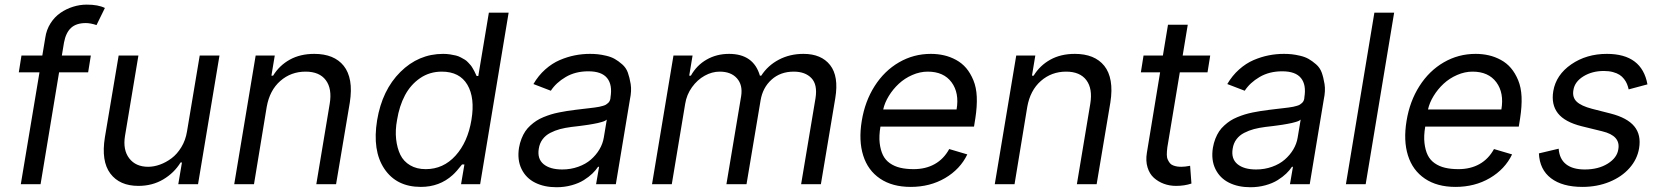

<svg xmlns="http://www.w3.org/2000/svg" viewBox="-20 -781 7039 814"><path d="M365.1 -545.5 353.7 -474.4H230.5L152 0H68.2L147.4 -474.4H59.7L71 -545.5H159.4L171.9 -620.7Q176.8 -654.8 194.2 -682.2Q211.6 -709.5 236.2 -726.4Q260.7 -743.3 289.4 -752.3Q318.2 -761.4 348 -761.4Q396.3 -761.4 424.7 -747.2L389.2 -674.7Q363.6 -683.2 343.8 -683.2Q303.3 -683.2 281.2 -662.8Q259.2 -642.4 251.4 -600.9L242.2 -545.5Z M772.7 -223 826.7 -545.5H910.5L819.6 0H735.8L751.4 -92.3H745.7Q718.4 -47.9 672.1 -20.4Q625.7 7.1 566.8 7.1Q486.9 7.1 447.6 -45.5Q408.4 -98 424.7 -198.9L483 -545.5H566.8L509.9 -204.5Q500.4 -145.6 527.9 -109.7Q555.4 -73.9 608 -73.9Q632.5 -73.9 658 -83.1Q683.6 -92.3 707.2 -109.9Q730.8 -127.5 748.8 -157Q766.7 -186.4 772.7 -223Z M1110.8 -328.1 1056.8 0H973L1063.9 -545.5H1144.9L1130.7 -460.2H1137.8Q1164.4 -503.6 1208.6 -528.1Q1252.8 -552.6 1312.5 -552.6Q1354 -552.6 1385.5 -540Q1416.9 -527.3 1437.3 -501.8Q1457.7 -476.2 1464.5 -437.5Q1471.2 -398.8 1463.1 -346.6L1404.8 0H1321L1377.8 -340.9Q1388.5 -404.8 1361.3 -441.1Q1334.2 -477.3 1275.6 -477.3Q1213.4 -477.3 1168.3 -437.7Q1123.2 -398.1 1110.8 -328.1Z M1764.2 11.4Q1660.9 11.4 1609.4 -65.5Q1557.9 -142.4 1578.8 -271.3Q1600.1 -399.1 1677.4 -475.9Q1754.6 -552.6 1858.7 -552.6Q1874.3 -552.6 1888.3 -550.4Q1902.3 -548.3 1913 -545.6Q1923.7 -543 1933.8 -537.5Q1943.9 -532 1950.6 -528.1Q1957.4 -524.1 1964.7 -516.2Q1971.9 -508.2 1975.5 -504.3Q1979 -500.4 1984.2 -491.3Q1989.3 -482.2 1990.8 -479.6Q1992.2 -476.9 1996.3 -468Q2000.4 -459.2 2000.7 -458.8H2007.8L2052.6 -727.3H2136.4L2015.6 0H1934.7L1948.9 -83.8H1938.9Q1914.8 -52.9 1898.8 -38.7Q1843.4 11.4 1764.2 11.4ZM1784.8 -63.9Q1859.4 -63.9 1911.2 -121.1Q1963.1 -178.3 1978.7 -272.7Q1994.3 -366.1 1961.5 -421.7Q1928.6 -477.3 1853 -477.3Q1801.5 -477.3 1761.2 -449.8Q1720.9 -422.2 1696.9 -377Q1672.9 -331.7 1663.4 -272.7Q1655.2 -229 1659.4 -190.9Q1663.7 -152.7 1677.4 -124.6Q1691.1 -96.6 1718.8 -80.3Q1746.4 -63.9 1784.8 -63.9Z M2339.5 12.8Q2287.3 12.8 2248.6 -6.6Q2209.9 -25.9 2191.1 -64.5Q2172.2 -103 2180.4 -154.8Q2183.9 -175.1 2190.9 -192.8Q2197.8 -210.6 2206.9 -224.1Q2215.9 -237.6 2228.7 -249.1Q2241.5 -260.7 2254.3 -269Q2267 -277.3 2283.9 -284.3Q2300.8 -291.2 2315.7 -295.8Q2330.6 -300.4 2349.8 -304.3Q2369 -308.2 2384.2 -310.5Q2399.5 -312.9 2419 -315.3Q2432.9 -317.1 2450.3 -319.1Q2467.7 -321 2477.8 -322.3Q2487.9 -323.5 2500.7 -325.1Q2513.5 -326.7 2520.6 -328.3Q2527.7 -329.9 2536 -332.2Q2544.4 -334.5 2549 -337.4Q2553.6 -340.2 2558.1 -344.3Q2562.5 -348.4 2564.8 -353.3Q2567.1 -358.3 2568.2 -365.1V-367.9Q2577.1 -421.2 2554 -449.9Q2530.9 -478.7 2474.4 -478.7Q2419.4 -478.7 2378.4 -454.5Q2337.4 -430.4 2315.3 -396.3L2241.5 -424.7Q2262.4 -460.6 2291.5 -486.5Q2320.7 -512.4 2353 -526.3Q2385.3 -540.1 2416.9 -546.3Q2448.5 -552.6 2481.5 -552.6Q2498.6 -552.6 2514.2 -551Q2529.8 -549.4 2550.4 -544.6Q2571 -539.8 2586.3 -531.1Q2601.6 -522.4 2617.9 -508.2Q2634.2 -494 2641.7 -473.5Q2649.1 -453.1 2653.8 -424.7Q2658.4 -396.3 2650.6 -359.4L2590.9 0H2507.1L2519.9 -73.9H2515.6Q2506 -59.3 2491.3 -45.1Q2476.6 -30.9 2455.1 -17.4Q2433.6 -3.9 2403.4 4.4Q2373.2 12.8 2339.5 12.8ZM2363.6 -62.5Q2399.5 -62.5 2431.3 -73.9Q2463.1 -85.2 2485.1 -104.4Q2507.1 -123.6 2521.3 -147.5Q2535.5 -171.5 2539.8 -197.4L2552.6 -274.1Q2549.7 -271.3 2544.4 -268.6Q2539.1 -266 2530.7 -263.7Q2522.4 -261.4 2514.4 -259.4Q2506.4 -257.5 2494.7 -255.5Q2483 -253.6 2474.8 -252.1Q2466.6 -250.7 2453.7 -249.1Q2440.7 -247.5 2434.8 -246.6Q2429 -245.7 2417.1 -244.5Q2405.2 -243.3 2403.4 -242.9Q2375.7 -239.3 2354.4 -233.7Q2333.1 -228 2313 -217.7Q2293 -207.4 2280.4 -190.5Q2267.8 -173.7 2264.2 -150.6Q2257.1 -108 2284.4 -85.2Q2311.8 -62.5 2363.6 -62.5Z M2744.3 0 2835.2 -545.5H2916.2L2902 -460.2H2909.1Q2933.6 -504.3 2975.9 -528.4Q3018.1 -552.6 3071 -552.6Q3174.7 -552.6 3201.7 -460.2H3207.4Q3235.4 -503.6 3282.1 -528.1Q3328.8 -552.6 3386.4 -552.6Q3462 -552.6 3499.3 -505.1Q3536.6 -457.7 3521.3 -365.1L3460.2 0H3376.4L3437.5 -365.1Q3446.4 -422.2 3420.1 -449.8Q3393.8 -477.3 3345.2 -477.3Q3288.7 -477.3 3251.1 -443.4Q3213.4 -409.4 3204.5 -355.1L3144.9 0H3059.7L3122.2 -373.6Q3129.6 -420.5 3104.4 -448.9Q3079.2 -477.3 3031.2 -477.3Q2998.6 -477.3 2967.5 -460Q2936.4 -442.8 2913.7 -411.2Q2891 -379.6 2884.9 -340.9L2828.1 0Z M3840.9 11.4Q3763.1 11.4 3711.3 -23.6Q3659.4 -58.6 3639.6 -121.8Q3619.7 -185 3633.5 -268.5Q3647 -351.6 3688.2 -416.2Q3729.4 -480.8 3791.4 -516.7Q3853.3 -552.6 3926.1 -552.6Q3955.6 -552.6 3982.1 -546.5Q4008.5 -540.5 4033.4 -527Q4058.2 -513.5 4076.2 -492.4Q4094.1 -471.2 4106.7 -440.9Q4119.3 -410.5 4121.1 -370.6Q4122.9 -330.6 4115.1 -279.8L4109.4 -244.3H3712.7Q3706 -204.5 3709.5 -174.4Q3713.1 -144.2 3723.4 -123.2Q3733.7 -102.3 3752.8 -89Q3772 -75.6 3796.7 -69.8Q3821.4 -63.9 3853.7 -63.9Q3904.5 -63.9 3942.8 -85.4Q3981.2 -106.9 4004.3 -149.1L4081 -126.4Q4050.8 -63.6 3986.9 -26.1Q3922.9 11.4 3840.9 11.4ZM3724.4 -316.8H4035.5Q4047.6 -387.1 4014.2 -432.2Q3980.8 -477.3 3913.4 -477.3Q3880.3 -477.3 3847.8 -463.1Q3815.3 -448.9 3790.7 -426Q3766 -403.1 3748.4 -374.5Q3730.8 -345.9 3724.4 -316.8Z M4335.2 -328.1 4281.2 0H4197.4L4288.4 -545.5H4369.3L4355.1 -460.2H4362.2Q4388.8 -503.6 4433.1 -528.1Q4477.3 -552.6 4536.9 -552.6Q4578.5 -552.6 4609.9 -540Q4641.3 -527.3 4661.8 -501.8Q4682.2 -476.2 4688.9 -437.5Q4695.7 -398.8 4687.5 -346.6L4629.3 0H4545.5L4602.3 -340.9Q4612.9 -404.8 4585.8 -441.1Q4558.6 -477.3 4500 -477.3Q4437.9 -477.3 4392.8 -437.7Q4347.7 -398.1 4335.2 -328.1Z M5110.8 -545.5 5099.4 -474.4H4981.9L4929 -156.2Q4926.8 -138.5 4926.8 -125.5Q4926.8 -112.6 4931.3 -103.3Q4935.7 -94.1 4940.7 -88.4Q4945.7 -82.7 4954.2 -79.5Q4962.7 -76.3 4970.7 -75.1Q4978.7 -73.9 4988.6 -73.9Q5004.3 -73.9 5025.6 -78.1L5031.2 -2.8Q5001.4 7.1 4965.9 7.1Q4938.6 7.1 4914.4 -1.8Q4890.3 -10.7 4871.8 -27.3Q4853.3 -44 4845 -71.6Q4836.6 -99.1 4842.3 -133.5L4898.4 -474.4H4816.8L4828.1 -545.5H4910.2L4931.8 -676.1H5015.6L4994 -545.5Z M5281.2 12.8Q5229 12.8 5190.3 -6.6Q5151.6 -25.9 5132.8 -64.5Q5114 -103 5122.2 -154.8Q5125.7 -175.1 5132.6 -192.8Q5139.6 -210.6 5148.6 -224.1Q5157.7 -237.6 5170.5 -249.1Q5183.2 -260.7 5196 -269Q5208.8 -277.3 5225.7 -284.3Q5242.5 -291.2 5257.5 -295.8Q5272.4 -300.4 5291.5 -304.3Q5310.7 -308.2 5326 -310.5Q5341.3 -312.9 5360.8 -315.3Q5374.6 -317.1 5392 -319.1Q5409.4 -321 5419.6 -322.3Q5429.7 -323.5 5442.5 -325.1Q5455.3 -326.7 5462.4 -328.3Q5469.5 -329.9 5477.8 -332.2Q5486.2 -334.5 5490.8 -337.4Q5495.4 -340.2 5499.8 -344.3Q5504.3 -348.4 5506.6 -353.3Q5508.9 -358.3 5509.9 -365.1V-367.9Q5518.8 -421.2 5495.7 -449.9Q5472.7 -478.7 5416.2 -478.7Q5361.2 -478.7 5320.1 -454.5Q5279.1 -430.4 5257.1 -396.3L5183.2 -424.7Q5204.2 -460.6 5233.3 -486.5Q5262.4 -512.4 5294.7 -526.3Q5327.1 -540.1 5358.7 -546.3Q5390.3 -552.6 5423.3 -552.6Q5440.3 -552.6 5456 -551Q5471.6 -549.4 5492.2 -544.6Q5512.8 -539.8 5528.1 -531.1Q5543.3 -522.4 5559.7 -508.2Q5576 -494 5583.5 -473.5Q5590.9 -453.1 5595.5 -424.7Q5600.1 -396.3 5592.3 -359.4L5532.7 0H5448.9L5461.6 -73.9H5457.4Q5447.8 -59.3 5433.1 -45.1Q5418.3 -30.9 5396.8 -17.4Q5375.4 -3.9 5345.2 4.4Q5315 12.8 5281.2 12.8ZM5305.4 -62.5Q5341.3 -62.5 5373 -73.9Q5404.8 -85.2 5426.8 -104.4Q5448.9 -123.6 5463.1 -147.5Q5477.3 -171.5 5481.5 -197.4L5494.3 -274.1Q5491.5 -271.3 5486.2 -268.6Q5480.8 -266 5472.5 -263.7Q5464.1 -261.4 5456.1 -259.4Q5448.2 -257.5 5436.4 -255.5Q5424.7 -253.6 5416.5 -252.1Q5408.4 -250.7 5395.4 -249.1Q5382.5 -247.5 5376.6 -246.6Q5370.7 -245.7 5358.8 -244.5Q5346.9 -243.3 5345.2 -242.9Q5317.5 -239.3 5296.2 -233.7Q5274.9 -228 5254.8 -217.7Q5234.7 -207.4 5222.1 -190.5Q5209.5 -173.7 5206 -150.6Q5198.9 -108 5226.2 -85.2Q5253.6 -62.5 5305.4 -62.5Z M5890.6 -727.3 5769.9 0H5686.1L5806.8 -727.3Z M6150.6 11.4Q6072.8 11.4 6021 -23.6Q5969.1 -58.6 5949.2 -121.8Q5929.3 -185 5943.2 -268.5Q5956.7 -351.6 5997.9 -416.2Q6039.1 -480.8 6101 -516.7Q6163 -552.6 6235.8 -552.6Q6265.3 -552.6 6291.7 -546.5Q6318.2 -540.5 6343 -527Q6367.9 -513.5 6385.8 -492.4Q6403.8 -471.2 6416.4 -440.9Q6429 -410.5 6430.8 -370.6Q6432.5 -330.6 6424.7 -279.8L6419 -244.3H6022.4Q6015.6 -204.5 6019.2 -174.4Q6022.7 -144.2 6033 -123.2Q6043.3 -102.3 6062.5 -89Q6081.7 -75.6 6106.4 -69.8Q6131 -63.9 6163.4 -63.9Q6214.1 -63.9 6252.5 -85.4Q6290.8 -106.9 6313.9 -149.1L6390.6 -126.4Q6360.4 -63.6 6296.5 -26.1Q6232.6 11.4 6150.6 11.4ZM6034.1 -316.8H6345.2Q6357.2 -387.1 6323.9 -432.2Q6290.5 -477.3 6223 -477.3Q6190 -477.3 6157.5 -463.1Q6125 -448.9 6100.3 -426Q6075.6 -403.1 6058.1 -374.5Q6040.5 -345.9 6034.1 -316.8Z M6964.5 -423.3 6884.9 -402Q6882.1 -414.4 6877.8 -424.9Q6873.6 -435.4 6865.4 -446Q6857.2 -456.7 6846.2 -463.8Q6835.2 -470.9 6818.2 -475.5Q6801.1 -480.1 6779.8 -480.1Q6729.8 -480.1 6692.8 -457.2Q6655.9 -434.3 6650.6 -399.1Q6645.2 -368.6 6664.4 -350.1Q6683.6 -331.7 6730.1 -319.6L6808.2 -299.7Q6878.9 -281.6 6908.7 -245.4Q6938.6 -209.2 6929 -152Q6921.2 -105.5 6888.3 -68.4Q6855.5 -31.2 6803.3 -9.9Q6751.1 11.4 6688.9 11.4Q6604 11.4 6555.8 -25.2Q6507.5 -61.8 6504.3 -130.7L6588.1 -150.6Q6591.3 -106.9 6619.5 -84.7Q6647.7 -62.5 6698.9 -62.5Q6756.4 -62.5 6796 -87.2Q6835.6 -111.9 6840.9 -147.7Q6851.6 -205.6 6772.7 -224.4L6686.1 -245.7Q6614.3 -263.5 6585 -300.6Q6555.8 -337.7 6565.3 -394.9Q6577.1 -463.8 6641.5 -508.2Q6706 -552.6 6792.6 -552.6Q6941.1 -552.6 6964.5 -423.3Z"/></svg>

Font: Karasuma Gothic
Style: Italic
Weight: 400
Italic angle: -9.39999°
Designer: Rasmus Andersson / Ryoko Nishizuka
Foundry: Genbu
Version: Version 1.00